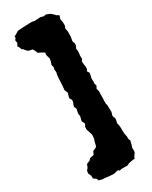

<svg xmlns="http://www.w3.org/2000/svg" viewBox="-232 -838 804 1013"><g transform="rotate(-30 169.5 -331.5)"><path d="M49 113 46 102 29 90 28 72 20 54 23 37 32 28 40 8 61 -1 70 -11 94 -16 103 -35 110 -38 125 -45 130 -56 133 -72 139 -89 141 -112 136 -129 129 -150V-166L138 -182L128 -201L131 -212L135 -230L132 -245L135 -259L138 -272L131 -288L135 -300L140 -312L141 -324L132 -340L136 -354L140 -369L132 -389L134 -409L135 -424L136 -444L137 -463L139 -480L142 -494L140 -509L143 -523L139 -538L145 -554L148 -574L144 -586L141 -599L143 -611L129 -620L121 -624L108 -630L103 -643L94 -659L73 -663L63 -670L52 -684L42 -691L41 -699L32 -713L41 -730L38 -746L47 -758L45 -765L61 -774L76 -783L103 -785L128 -786L150 -787H164L178 -784L213 -786L233 -781L246 -784L269 -775L284 -762L292 -753L307 -744L300 -725L304 -702V-683L298 -668L302 -649V-619L297 -590L303 -575L302 -563L294 -546L297 -535L296 -521L294 -502L295 -485L287 -475L288 -458L291 -440L290 -425L284 -416L293 -401L289 -382L286 -371L287 -354L286 -340L290 -325L282 -310L287 -292L286 -279V-264V-252L285 -234V-219L288 -208L289 -182V-165L283 -144L290 -126L288 -110L285 -100L289 -81L290 -68V-50L291 -31L295 -13V3L300 14L294 39L289 54L290 71L288 81L274 102L272 109L249 112L235 115L220 122L190 121L173 124L162 118L139 124L116 123L82 119H71Z"/></g></svg>

Font: Winky Rough
Style: Bold
Weight: 700
Designer: Simon Atzbach
Foundry: typofactur
Version: Version 1.206; ttfautohint (v1.8.4.7-5d5b)